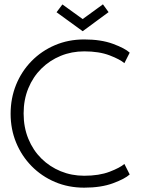

<svg xmlns="http://www.w3.org/2000/svg" viewBox="-20 -854 666 886"><path d="M368.5 -43Q437.5 -43 485.8 -61.5Q534 -80 554 -97.5L578.5 -49Q557 -29 501.8 -8.5Q446.5 12 368.5 12Q295.5 12 233.8 -14.2Q172 -40.5 126 -87.2Q80 -134 54.5 -195.8Q29 -257.5 29 -329Q29 -400.5 54.2 -462.8Q79.5 -525 125.5 -572Q171.5 -619 233.5 -645.5Q295.5 -672 368.5 -672Q446.5 -672 501.8 -651.5Q557 -631 578.5 -611L554 -562.5Q534 -580 485.8 -598.5Q437.5 -617 368.5 -617Q310.5 -617 260 -596.2Q209.5 -575.5 171 -537.5Q132.5 -499.5 110.8 -446.8Q89 -394 89 -330.5Q89 -266.5 110.8 -213.5Q132.5 -160.5 171 -122.5Q209.5 -84.5 260 -63.8Q310.5 -43 368.5 -43ZM361.5 -710 241 -797.5 268 -833.5 361.5 -766 455 -834 481 -798Z"/></svg>

Font: League Spartan Thin Light
Style: Regular
Weight: 300
Version: Version 2.002